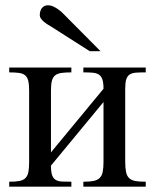

<svg xmlns="http://www.w3.org/2000/svg" viewBox="-20 -701 582 721"><path d="M293 0V-18.6Q316.4 -18.6 331.1 -21.5Q345.7 -24.4 354.2 -32.7Q362.8 -41 365.7 -55.7Q368.7 -70.3 368.7 -93.8V-317.9L171.4 -79.1Q171.4 -56.2 175.5 -43.7Q179.7 -31.2 189 -25.6Q198.2 -20 212.9 -19.3Q227.5 -18.6 248 -18.6V0H14.6V-18.6Q38.6 -18.6 53.2 -21.5Q67.9 -24.4 75.9 -32.7Q84 -41 86.7 -55.7Q89.4 -70.3 89.4 -93.8V-361.8Q89.4 -384.8 85.9 -398.2Q82.5 -411.6 74 -418.5Q65.4 -425.3 51 -427.2Q36.6 -429.2 14.6 -429.2V-447.3H248V-429.2Q226.1 -429.2 211.4 -427.2Q196.8 -425.3 187.7 -418.5Q178.7 -411.6 175 -398.2Q171.4 -384.8 171.4 -361.8V-128.9L368.7 -367.7Q368.7 -390.1 364.5 -402.6Q360.4 -415 351.3 -420.9Q342.3 -426.8 327.9 -428Q313.5 -429.2 293 -429.2V-447.3H527.3V-429.2Q505.9 -429.2 491.2 -428.2Q476.6 -427.2 467.3 -421.4Q458 -415.5 454.1 -403.1Q450.2 -390.6 450.2 -367.7V-93.8Q450.2 -69.8 453.4 -54.9Q456.5 -40 465.1 -32Q473.6 -23.9 488.5 -21.2Q503.4 -18.6 527.3 -18.6V0ZM316.9 -508.8 172.9 -600.6Q166.5 -604.5 158.9 -609.1Q151.4 -613.8 144.8 -619.4Q138.2 -625 133.8 -631.1Q129.4 -637.2 129.4 -643.6Q129.4 -661.1 137.7 -671.1Q146 -681.2 160.6 -681.2Q173.3 -681.2 189.2 -671.9Q205.1 -662.6 218.8 -648.4L357.4 -508.8Z"/></svg>

Font: Doulos SIL CyrE
Style: Regular
Weight: 400
Designer: Walt Agee, Victor Gaultney, Peter Martin, Debbi Hosken, Becca Hirsbrunner
Foundry: SIL International
Version: Version 5.000